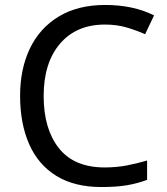

<svg xmlns="http://www.w3.org/2000/svg" viewBox="-20 -744 672 774"><path d="M403 -645Q288 -645 222 -568Q156 -491 156 -357Q156 -224 217.5 -146.5Q279 -69 402 -69Q449 -69 491 -77Q533 -85 573 -97V-19Q533 -4 490.5 3Q448 10 389 10Q280 10 207 -35Q134 -80 97.5 -163Q61 -246 61 -358Q61 -466 100.5 -548.5Q140 -631 217 -677.5Q294 -724 404 -724Q517 -724 601 -682L565 -606Q532 -621 491.5 -633Q451 -645 403 -645Z"/></svg>

Font: Noto Sans Tai Viet
Style: Regular
Weight: 400
Designer: Monotype Design Team
Foundry: Monotype Imaging Inc.
Version: Version 2.003; ttfautohint (v1.8.4.7-5d5b)